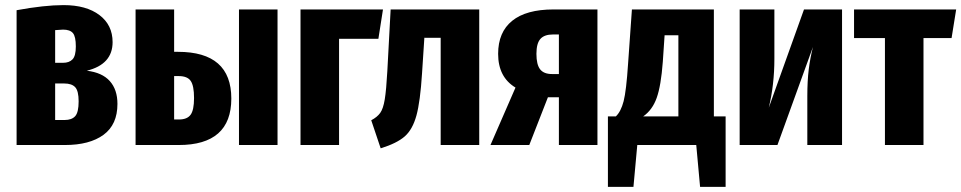

<svg xmlns="http://www.w3.org/2000/svg" viewBox="-20 -568 3765 752"><path d="M440 -161Q440 -80 385.5 -40Q331 0 234 0H45V-528Q154 -548 229 -548Q318 -548 369.5 -509Q421 -470 421 -403Q421 -316 320 -291Q380 -284 410 -250.5Q440 -217 440 -161ZM196 -450V-322H227Q251 -322 264 -335.5Q277 -349 277 -386Q277 -425 265.5 -438.5Q254 -452 227 -452Q218 -452 196 -450ZM288 -171Q288 -212 274.5 -226.5Q261 -241 232 -241H196V-98H233Q261 -98 274.5 -113Q288 -128 288 -171Z M886 -182Q886 0 680 0H511V-531H662V-365H677Q886 -365 886 -182ZM916 -531H1067V0H916ZM740 -184Q740 -232 727 -251Q714 -270 680 -270H662V-100H681Q713 -100 726.5 -118.5Q740 -137 740 -184Z M1308 0H1157V-531H1480L1462 -416H1308Z M1857 -531V0H1706V-420H1641L1642 -419L1633 -281Q1626 -170 1611 -115.5Q1596 -61 1565.5 -34Q1535 -7 1471 13L1434 -97Q1457 -109 1469 -125.5Q1481 -142 1487 -179Q1493 -216 1497 -289L1510 -531Z M2320 -531V0H2169V-187H2126L2053 0H1901L1999 -225Q1931 -266 1931 -357Q1931 -442 1986 -486.5Q2041 -531 2148 -531ZM2169 -278V-433H2146Q2112 -433 2096.5 -415.5Q2081 -398 2081 -357Q2081 -315 2095.5 -296.5Q2110 -278 2142 -278Z M2822 -112V164H2722L2707 0H2476L2461 164H2361V-112H2392Q2412 -131 2422.5 -171.5Q2433 -212 2440 -319L2455 -531H2776V-112ZM2637 -430H2583L2576 -326Q2569 -232 2552 -184.5Q2535 -137 2499 -112H2637Z M3278 0H3142V-191Q3142 -251 3147.5 -295.5Q3153 -340 3164 -384L3025 0H2877V-531H3013V-338Q3013 -236 2991 -146L3129 -531H3278Z M3725 -531 3707 -419H3597V0H3446V-419H3325V-531Z"/></svg>

Font: Fira Sans Extra Condensed
Style: Bold
Weight: 700
Width: 1
Designer: Carrois Corporate & Edenspiekermann AG
Foundry: Carrois Corporate GbR & Edenspiekermann AG
Version: Version 4.203